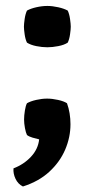

<svg xmlns="http://www.w3.org/2000/svg" viewBox="-20 -472 326 662"><path d="M211 -116Q217 -99.5 220 -81.2Q223 -63 223 -43.5Q223 1 204.8 43.8Q186.5 86.5 150.2 120Q114 153.5 59 171Q42 162.5 33.5 144.5Q25 126.5 26.5 108.5Q62 95 86.8 68.5Q111.5 42 115 8.5Q104 6 92 2.5Q80 -1 73 -6.5Q69 -14.5 66 -30.5Q63 -46.5 63 -60Q63 -73.5 65.8 -90.8Q68.5 -108 73 -116Q85 -123 104.8 -127.5Q124.5 -132 142.5 -132Q160 -132 180.2 -127.5Q200.5 -123 211 -116ZM62.5 -380Q62.5 -389 65 -406.5Q67.5 -424 73 -435.5Q85.5 -442.5 105.2 -447Q125 -451.5 143.5 -451.5Q160.5 -451.5 180.8 -447Q201 -442.5 213.5 -435.5Q219 -424 221.5 -406.5Q224 -389 224 -380Q224 -371 221.5 -353.5Q219 -336 213.5 -325Q201.5 -317 181 -313Q160.5 -309 143.5 -309Q125 -309 105.2 -313Q85.5 -317 73 -325Q67.5 -336 65 -353.5Q62.5 -371 62.5 -380Z"/></svg>

Font: Signika SemiBold
Style: Regular
Weight: 600
Designer: Anna Giedry
Foundry: Anna Giedry
Version: Version 2.001